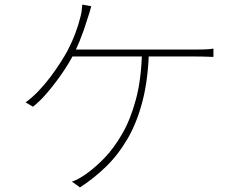

<svg xmlns="http://www.w3.org/2000/svg" viewBox="-20 -790 1040 833"><path d="M376 -763Q372 -748 367.5 -733.5Q363 -719 358 -704Q352 -684 344 -661Q336 -638 325.5 -612Q315 -586 300 -556Q281 -518 250.5 -473.5Q220 -429 186.5 -389.5Q153 -350 123 -327L91 -346Q118 -365 145.5 -393.5Q173 -422 197.5 -454.5Q222 -487 241.5 -517.5Q261 -548 273 -570Q294 -611 307.5 -647.5Q321 -684 328 -713Q332 -727 334 -740.5Q336 -754 337 -770ZM283 -575Q293 -575 325 -575Q357 -575 404 -575Q451 -575 504.5 -575Q558 -575 611.5 -575Q665 -575 710.5 -575Q756 -575 786 -575Q816 -575 823 -575Q841 -575 864 -575.5Q887 -576 906 -579V-543Q887 -544 863.5 -544.5Q840 -545 823 -545Q815 -545 776 -545Q737 -545 679.5 -545Q622 -545 557 -545Q492 -545 432.5 -545Q373 -545 330 -545Q287 -545 273 -545ZM626 -562Q622 -442 598 -350Q574 -258 534 -189Q494 -120 441.5 -68.5Q389 -17 327 23L292 -2Q308 -7 326 -17.5Q344 -28 360 -40Q395 -65 434.5 -106Q474 -147 510 -209Q546 -271 569.5 -358Q593 -445 596 -563Z"/></svg>

Font: Noto Sans KR Thin
Style: Regular
Weight: 100
Designer: Ryoko NISHIZUKA 西塚涼子 (kana, bopomofo & ideographs); Paul D. Hunt (Latin, Greek & Cyrillic); Sandoll Communications 산돌커뮤니
Foundry: Adobe
Version: Version 2.004-H2;hotconv 1.0.118;makeotfexe 2.5.65603